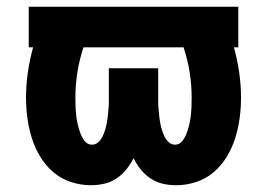

<svg xmlns="http://www.w3.org/2000/svg" viewBox="-20 -540 790 568"><path d="M249 8Q219 8 190 -1.5Q161 -11 138 -30.5Q115 -50 99 -76.5Q83 -103 74 -132Q65 -161 61 -191Q57 -221 57 -251Q57 -289 62.5 -326.5Q68 -364 78 -400H65V-520H685V-400H672Q682 -364 687.5 -326.5Q693 -289 693 -251Q693 -221 689 -191Q685 -161 676 -132Q667 -103 651 -76.5Q635 -50 612 -30.5Q589 -11 560 -1.5Q531 8 501 8Q481 8 461.5 3.5Q442 -1 425.5 -12Q409 -23 396.5 -38.5Q384 -54 375 -72Q366 -54 353.5 -38.5Q341 -23 324.5 -12Q308 -1 288.5 3.5Q269 8 249 8ZM252 -112Q263 -112 271 -119.5Q279 -127 283.5 -136.5Q288 -146 291 -156Q294 -166 296 -176.5Q298 -187 299 -197.5Q300 -208 301 -218.5Q302 -229 302 -239.5Q302 -250 302 -260V-338H448V-260Q448 -250 448 -239.5Q448 -229 449 -218.5Q450 -208 451 -197.5Q452 -187 454 -176.5Q456 -166 459 -156Q462 -146 466.5 -136.5Q471 -127 479 -119.5Q487 -112 498 -112Q511 -112 519.5 -123Q528 -134 532.5 -146.5Q537 -159 540 -172Q543 -185 544.5 -198Q546 -211 546.5 -224.5Q547 -238 547 -251Q547 -289 541 -326.5Q535 -364 523 -400H227Q215 -364 209 -326.5Q203 -289 203 -251Q203 -238 203.5 -224.5Q204 -211 205.5 -198Q207 -185 210 -172Q213 -159 217.5 -146.5Q222 -134 230.5 -123Q239 -112 252 -112Z"/></svg>

Font: Iosevka Etoile Heavy
Style: Regular
Weight: 900
Designer: Belleve Invis
Foundry: Belleve Invis
Version: Version 22.1.2; ttfautohint (v1.8.4)